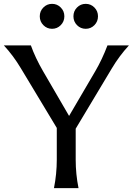

<svg xmlns="http://www.w3.org/2000/svg" viewBox="-20 -972 686 992"><path d="M377.9 -842Q359.4 -860.8 359.4 -887.7Q359.4 -914.6 377.9 -933.3Q396.5 -952.1 422.9 -952.1Q449.2 -952.1 467.8 -933.3Q486.3 -914.6 486.3 -887.7Q486.3 -860.8 467.8 -842Q449.2 -823.2 422.9 -823.2Q396.5 -823.2 377.9 -842ZM204.1 -842Q185.5 -860.8 185.5 -887.7Q185.5 -914.6 204.1 -933.3Q222.7 -952.1 249 -952.1Q275.4 -952.1 293.9 -933.3Q312.5 -914.6 312.5 -887.7Q312.5 -860.8 293.9 -842Q275.4 -823.2 249 -823.2Q222.7 -823.2 204.1 -842ZM258.8 0Q273.4 -73.2 273.4 -146.5V-311L87.9 -619.1Q48.8 -684.6 0 -737.3H139.6Q162.1 -673.8 202.6 -604L336.9 -373L472.2 -604Q507.8 -665 535.2 -737.3H646Q596.2 -683.1 558.1 -619.1L371.1 -307.1V-146.5Q371.1 -72.3 385.7 0Z"/></svg>

Font: Classica
Style: Book
Weight: 400
Version: Version 1.001